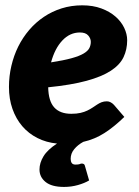

<svg xmlns="http://www.w3.org/2000/svg" viewBox="-20 -546 534 739"><path d="M294.5 83.5Q305.5 83.5 307 93L323 148.5Q305.5 159 280 166.2Q254.5 173.5 226.5 173.5Q179 173.5 155.5 154.5Q132 135.5 132 106.5Q132 81 147.5 55.5Q163 30 199.5 6.5Q158 2.5 124 -14.8Q90 -32 65.8 -60.2Q41.5 -88.5 28 -126.8Q14.5 -165 14.5 -211.5Q14.5 -253 23.8 -292.5Q33 -332 50.2 -366.8Q67.5 -401.5 92.5 -430.8Q117.5 -460 148.8 -481Q180 -502 217.2 -513.8Q254.5 -525.5 296.5 -525.5Q338 -525.5 370.2 -513.5Q402.5 -501.5 424.5 -482.2Q446.5 -463 458 -439Q469.5 -415 469.5 -391Q469.5 -355.5 455.5 -326Q441.5 -296.5 406.8 -273.8Q372 -251 313.2 -235Q254.5 -219 165.5 -210Q166.5 -157 188.8 -132.5Q211 -108 254.5 -108Q275 -108 290 -111.5Q305 -115 316.2 -120.5Q327.5 -126 336.5 -132Q345.5 -138 353.8 -143.5Q362 -149 371 -152.5Q380 -156 391.5 -156Q399 -156 406 -152.2Q413 -148.5 418.5 -142.5L458.5 -96Q419 -57.5 381.8 -33.8Q344.5 -10 300.5 0Q279.5 11.5 265.8 28Q252 44.5 252 65.5Q252 75.5 256.2 81.5Q260.5 87.5 270.5 87.5Q276.5 87.5 280.2 87Q284 86.5 286.2 85.8Q288.5 85 290.2 84.2Q292 83.5 294.5 83.5ZM287.5 -421Q249 -421 220 -390.2Q191 -359.5 176.5 -306Q225 -313.5 255 -321.8Q285 -330 301.5 -339.8Q318 -349.5 323.8 -360.8Q329.5 -372 329.5 -385Q329.5 -398 319.5 -409.5Q309.5 -421 287.5 -421Z"/></svg>

Font: Lato Black
Style: Italic
Weight: 900
Italic angle: -7°
Designer: Lukasz Dziedzic
Foundry: tyPoland Lukasz Dziedzic
Version: Version 2.007; 2014-02-27